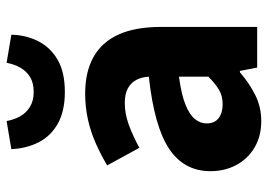

<svg xmlns="http://www.w3.org/2000/svg" viewBox="-132 -648 792 567"><g transform="rotate(-90 263.5 -364.0)"><path d="M190 12Q145 12 111.5 -8Q78 -28 60 -62Q42 -96 42 -138Q42 -216 108 -260Q174 -304 321 -320Q320 -341 311.5 -357Q303 -373 286.5 -382Q270 -391 243 -391Q212 -391 180 -379.5Q148 -368 111 -348L59 -443Q91 -462 125 -477Q159 -492 195.5 -500Q232 -508 271 -508Q335 -508 379 -483.5Q423 -459 445.5 -409.5Q468 -360 468 -284V0H348L338 -51H334Q303 -24 267.5 -6Q232 12 190 12ZM240 -102Q265 -102 283.5 -113.5Q302 -125 321 -144V-231Q269 -224 239 -212Q209 -200 196 -184Q183 -168 183 -149Q183 -126 198.5 -114Q214 -102 240 -102ZM276 -568Q219 -568 182 -589Q145 -610 127 -646Q109 -682 107 -726L190 -740Q194 -718 204 -700Q214 -682 232 -671Q250 -660 276 -660Q303 -660 320.5 -671Q338 -682 348 -700Q358 -718 362 -740L445 -726Q444 -682 425.5 -646Q407 -610 370.5 -589Q334 -568 276 -568Z"/></g></svg>

Font: Mada
Style: Bold
Weight: 700
Designer: Khaled Hosny
Version: Version 1.5